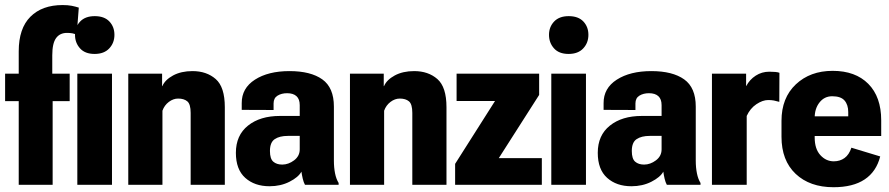

<svg xmlns="http://www.w3.org/2000/svg" viewBox="-20 -742 3570 771"><path d="M55.2 0H191.4V-411.6L189.9 -416.5V-520Q189.9 -567.9 205.1 -588.9Q220.2 -609.9 249 -609.9Q261.7 -609.9 270.5 -608.2Q279.3 -606.4 288.1 -603.5L296.4 -711.4Q282.7 -715.8 267.6 -718.8Q252.4 -721.7 231.4 -721.7Q148.9 -721.7 102.1 -674.8Q55.2 -627.9 55.2 -536.1ZM0.5 -335.9H259.8V-446.3H93.3H85.4H0.5Z M290.5 0H429.7V-446.3H290.5ZM281.2 -602.1Q281.2 -570.3 301.3 -547.9Q321.3 -525.4 359.9 -525.4Q397.9 -525.4 418.7 -547.6Q439.5 -569.8 439.5 -602.1Q439.5 -634.3 419.2 -655.8Q398.9 -677.2 360.4 -677.2Q322.3 -677.2 301.8 -655.5Q281.2 -633.8 281.2 -602.1Z M495.1 0H632.3V-297.4Q640.1 -319.3 658 -332.8Q675.8 -346.2 695.3 -346.2Q718.8 -346.2 732.2 -335Q745.6 -323.7 745.6 -288.6V0H882.8V-311.5Q882.8 -392.6 846.2 -424.6Q809.6 -456.5 752.9 -456.5Q707.5 -456.5 675 -439Q642.6 -421.4 631.8 -396H630.9V-446.3H495.1Z M927.2 -128.4Q927.2 -61.5 964.8 -27.8Q1002.4 5.9 1062.5 5.9Q1106.9 5.9 1142.6 -12.2Q1178.2 -30.3 1190.4 -52.7Q1192.4 -38.6 1195.8 -24.2Q1199.2 -9.8 1204.6 0H1339.8V-7.3Q1330.1 -22.9 1325.4 -46.1Q1320.8 -69.3 1320.8 -96.7V-314Q1320.8 -390.1 1274.2 -423.3Q1227.5 -456.5 1142.6 -456.5Q1057.1 -456.5 1003.7 -422.1Q950.2 -387.7 950.7 -327.6V-300.8L1078.6 -300.3V-326.7Q1078.6 -348.1 1094.5 -357.9Q1110.4 -367.7 1132.8 -367.7Q1157.7 -367.7 1170.7 -355.7Q1183.6 -343.8 1183.6 -319.8V-276.4H1104Q1024.4 -276.4 975.8 -237.5Q927.2 -198.7 927.2 -128.4ZM1064 -135.7Q1064 -170.4 1083.3 -183.3Q1102.5 -196.3 1136.2 -196.3H1183.6V-142.1Q1183.6 -115.2 1160.9 -98.1Q1138.2 -81.1 1113.3 -81.1Q1090.8 -81.1 1077.4 -92.8Q1064 -104.5 1064 -135.7Z M1385.3 0H1522.5V-297.4Q1530.3 -319.3 1548.1 -332.8Q1565.9 -346.2 1585.4 -346.2Q1608.9 -346.2 1622.3 -335Q1635.7 -323.7 1635.7 -288.6V0H1772.9V-311.5Q1772.9 -392.6 1736.3 -424.6Q1699.7 -456.5 1643.1 -456.5Q1597.7 -456.5 1565.2 -439Q1532.7 -421.4 1522 -396H1521V-446.3H1385.3Z M1807.6 0H2155.8V-106.9H1982.9L2145 -360.8V-446.3H1813.5V-336.4H1967.8L1807.6 -84Z M2193.8 0H2333V-446.3H2193.8ZM2184.6 -602.1Q2184.6 -570.3 2204.6 -547.9Q2224.6 -525.4 2263.2 -525.4Q2301.3 -525.4 2322 -547.6Q2342.8 -569.8 2342.8 -602.1Q2342.8 -634.3 2322.5 -655.8Q2302.2 -677.2 2263.7 -677.2Q2225.6 -677.2 2205.1 -655.5Q2184.6 -633.8 2184.6 -602.1Z M2380.4 -128.4Q2380.4 -61.5 2418 -27.8Q2455.6 5.9 2515.6 5.9Q2560.1 5.9 2595.7 -12.2Q2631.3 -30.3 2643.6 -52.7Q2645.5 -38.6 2648.9 -24.2Q2652.3 -9.8 2657.7 0H2793V-7.3Q2783.2 -22.9 2778.6 -46.1Q2773.9 -69.3 2773.9 -96.7V-314Q2773.9 -390.1 2727.3 -423.3Q2680.7 -456.5 2595.7 -456.5Q2510.3 -456.5 2456.8 -422.1Q2403.3 -387.7 2403.8 -327.6V-300.8L2531.7 -300.3V-326.7Q2531.7 -348.1 2547.6 -357.9Q2563.5 -367.7 2585.9 -367.7Q2610.8 -367.7 2623.8 -355.7Q2636.7 -343.8 2636.7 -319.8V-276.4H2557.1Q2477.5 -276.4 2429 -237.5Q2380.4 -198.7 2380.4 -128.4ZM2517.1 -135.7Q2517.1 -170.4 2536.4 -183.3Q2555.7 -196.3 2589.4 -196.3H2636.7V-142.1Q2636.7 -115.2 2614 -98.1Q2591.3 -81.1 2566.4 -81.1Q2543.9 -81.1 2530.5 -92.8Q2517.1 -104.5 2517.1 -135.7Z M2838.9 0H2978.5V-276.4Q2992.2 -306.6 3017.3 -323.5Q3042.5 -340.3 3064.9 -340.3Q3077.6 -340.3 3087.6 -338.4Q3097.7 -336.4 3109.4 -333L3109.9 -449.7Q3104 -452.1 3093.3 -453.1Q3082.5 -454.1 3069.3 -454.1Q3039.1 -454.1 3014.6 -438.2Q2990.2 -422.4 2976.6 -396.5H2976.1V-446.3H2838.9Z M3118.2 -192.9Q3118.2 -97.7 3175 -43.9Q3231.9 9.8 3327.1 9.8Q3405.3 9.8 3452.1 -21.5Q3499 -52.7 3514.6 -113.8L3398.9 -148.9Q3389.6 -120.6 3371.3 -107.4Q3353 -94.2 3328.1 -94.2Q3296.9 -94.2 3274.2 -119.1Q3251.5 -144 3251.5 -189.9V-269.5Q3251.5 -306.2 3271 -330.8Q3290.5 -355.5 3321.8 -355.5Q3356.4 -355.5 3371.3 -338.4Q3386.2 -321.3 3386.2 -292V-274.9H3192.4V-195.8H3518.6V-258.8Q3518.6 -353 3466.8 -405.3Q3415 -457.5 3323.7 -457.5Q3233.4 -457.5 3175.8 -403.3Q3118.2 -349.1 3118.2 -256.8Z"/></svg>

Font: Roboto Flex Super Cond Bold
Style: Regular
Weight: 700
Width: 3
Designer: Berlow after Robertson
Foundry: Google
Version: Version 3.000